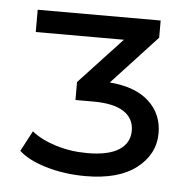

<svg xmlns="http://www.w3.org/2000/svg" viewBox="-39 -782 508 499"><g transform="rotate(5 215.0 -532.0)"><path d="M26.9 -373 55.2 -426.3Q80.1 -406.2 118.7 -394.3Q157.2 -382.3 201.2 -382.3Q255.4 -382.3 283.2 -400.1Q311 -418 311 -450.2Q311 -482.4 284.4 -499.8Q257.8 -517.1 205.1 -517.1H158.2V-564L270 -684.1H40V-742.2H360.8V-697.3L243.2 -570.3Q310.1 -564.9 345.5 -532.5Q380.9 -500 380.9 -450.2Q380.9 -395 334 -358.6Q287.1 -322.3 201.2 -322.3Q147 -322.3 99.4 -336.2Q51.8 -350.1 26.9 -373Z"/></g></svg>

Font: Montserrat Medium
Style: Regular
Weight: 500
Designer: Julieta Ulanovsky
Foundry: Julieta Ulanovsky
Version: Version 7.200